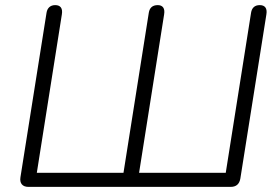

<svg xmlns="http://www.w3.org/2000/svg" viewBox="-20 -731 1085 751"><path d="M91 0H882C903 0 916 -10 920 -32L1022 -675C1026 -699 1016 -711 996 -711C976 -711 965 -700 962 -681L863 -55H524L622 -675C626 -699 616 -711 597 -711C576 -711 565 -700 562 -681L463 -55H124L222 -675C226 -699 216 -711 196 -711C177 -711 165 -700 162 -681L60 -38C56 -14 68 0 91 0Z"/></svg>

Font: SN Pro Light
Style: Italic
Weight: 300
Italic angle: -8.99998°
Designer: Tobias Whetton
Foundry: Supernotes
Version: Version 1.001;Glyphs 3.2 (3249)